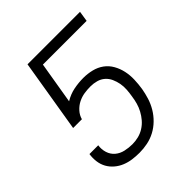

<svg xmlns="http://www.w3.org/2000/svg" viewBox="-203 -867 1006 1006"><g transform="rotate(-45 300.0 -363.5)"><path d="M252 8Q225 8 199.5 4.5Q174 1 150.5 -8.5Q127 -18 107.5 -34.5Q88 -51 76 -72.5Q64 -94 60.5 -120Q57 -146 61 -173H126Q122 -146 130 -120.5Q138 -95 157.5 -78.5Q177 -62 203.5 -56Q230 -50 257 -50Q279 -50 301.5 -55.5Q324 -61 344 -73.5Q364 -86 379.5 -104Q395 -122 406 -142.5Q417 -163 423 -184.5Q429 -206 432 -228Q436 -251 437.5 -274Q439 -297 435 -318.5Q431 -340 422 -360Q413 -380 397 -394Q381 -408 359.5 -414Q338 -420 315 -420Q292 -420 269 -416.5Q246 -413 224 -402Q202 -391 185 -372Q168 -353 162 -330H97L164 -735H553L544 -677H220L181 -444Q214 -464 249.5 -471Q285 -478 320 -478Q352 -478 382.5 -470.5Q413 -463 437 -445.5Q461 -428 476 -401.5Q491 -375 497.5 -345Q504 -315 503 -283Q502 -251 497 -219Q492 -190 483 -161Q474 -132 458 -105Q442 -78 419 -55.5Q396 -33 368.5 -18.5Q341 -4 311 2Q281 8 252 8Z"/></g></svg>

Font: Iosevka Aile Light Oblique
Style: Regular
Weight: 300
Italic angle: -9°
Designer: Belleve Invis
Foundry: Belleve Invis
Version: Version 31.1.0; ttfautohint (v1.8.4)